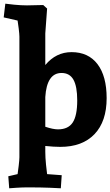

<svg xmlns="http://www.w3.org/2000/svg" viewBox="-20 -785 597 1039"><path d="M126 -755.9 213.9 -757.8 234.9 -738.8 225.1 -604V-433.1Q283.2 -502.9 367.2 -502.9Q458 -502.9 507.6 -438Q557.1 -373 557.1 -253.9Q557.1 -127.9 491.5 -59.1Q425.8 9.8 306.2 9.8Q272 9.8 225.1 4.9V36.1Q225.1 66.9 229 106Q232.9 145 234.9 157.2L314 163.1L309.1 233.9Q296.9 232.9 249 231Q201.2 229 129.9 229Q101.1 229 70.1 231Q39.1 232.9 29.8 233.9L24.9 168.9L75.2 157.2Q77.1 146 81.1 112.5Q85 79.1 85 65.9V-586.9Q85 -600.1 81.1 -631.6Q77.1 -663.1 75.2 -673.8L0 -690.9L8.8 -765.1Q20 -763.2 57.6 -759.5Q95.2 -755.9 126 -755.9ZM225.1 -259.8V-99.1Q267.1 -85 293.9 -85Q349.1 -85 373.5 -122.1Q397.9 -159.2 397.9 -241.2Q397.9 -317.4 377.4 -353.8Q356.9 -390.1 313 -390.1Q272.9 -390.1 251 -357.2Q229 -324.2 225.1 -259.8Z"/></svg>

Font: Sura
Style: Bold
Weight: 700
Designer: Carolina Giovagnoli
Foundry: Huerta Tipografica
Version: Version 1.002;PS 001.002;hotconv 1.0.70;makeotf.lib2.5.58329